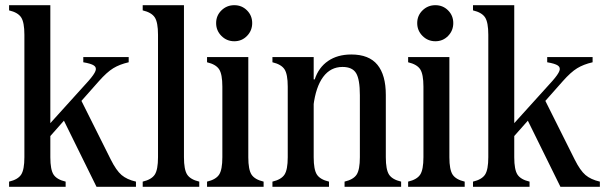

<svg xmlns="http://www.w3.org/2000/svg" viewBox="-20 -720 2343 740"><path d="M15 0V-20Q49 -28 61.5 -47Q74 -66 74 -114V-586Q74 -634 61.5 -653Q49 -672 15 -680V-700H88H174V-114Q174 -66 186.5 -47Q199 -28 233 -20V0H160H88ZM215 -278 287 -345 407 -105Q428 -63 448.5 -45.5Q469 -28 504 -20V0H431H352ZM161 -231 321 -408Q343 -433 348 -446.5Q353 -460 342 -467.5Q331 -475 301 -480V-500H396H403H476V-480Q441 -472 416.5 -457Q392 -442 361 -407L161 -181Z M530 0V-20Q564 -28 576.5 -47Q589 -66 589 -114V-586Q589 -634 576.5 -653Q564 -672 530 -680V-700H603H689V-114Q689 -66 701.5 -47Q714 -28 748 -20V0H675H603Z M778 0V-20Q812 -28 824.5 -47Q837 -66 837 -114V-386Q837 -434 824.5 -453Q812 -472 778 -480V-500H851H937V-114Q937 -66 949.5 -47Q962 -28 996 -20V0H923H851ZM813 -631Q813 -660 833.5 -680Q854 -700 883 -700Q912 -700 932 -680Q952 -660 952 -631Q952 -602 932 -581.5Q912 -561 883 -561Q854 -561 833.5 -581.5Q813 -602 813 -631Z M1030 0V-20Q1064 -28 1076.5 -47Q1089 -66 1089 -114V-386Q1089 -434 1076.5 -453Q1064 -472 1030 -480V-500H1103H1189V-114Q1189 -66 1201.5 -47Q1214 -28 1248 -20V0H1175H1103ZM1308 0V-20Q1342 -28 1354.5 -47Q1367 -66 1367 -114V-353Q1367 -414 1352.5 -438Q1338 -462 1300 -462Q1254 -462 1225.5 -423.5Q1197 -385 1188 -312H1167V-414H1193Q1208 -460 1244.5 -485Q1281 -510 1334 -510Q1402 -510 1434.5 -470.5Q1467 -431 1467 -354V-114Q1467 -66 1479.5 -47Q1492 -28 1526 -20V0H1453H1381Z M1553 0V-20Q1587 -28 1599.5 -47Q1612 -66 1612 -114V-386Q1612 -434 1599.5 -453Q1587 -472 1553 -480V-500H1626H1712V-114Q1712 -66 1724.5 -47Q1737 -28 1771 -20V0H1698H1626ZM1588 -631Q1588 -660 1608.5 -680Q1629 -700 1658 -700Q1687 -700 1707 -680Q1727 -660 1727 -631Q1727 -602 1707 -581.5Q1687 -561 1658 -561Q1629 -561 1608.5 -581.5Q1588 -602 1588 -631Z M1803 0V-20Q1837 -28 1849.5 -47Q1862 -66 1862 -114V-586Q1862 -634 1849.5 -653Q1837 -672 1803 -680V-700H1876H1962V-114Q1962 -66 1974.5 -47Q1987 -28 2021 -20V0H1948H1876ZM2003 -278 2075 -345 2195 -105Q2216 -63 2236.5 -45.5Q2257 -28 2292 -20V0H2219H2140ZM1949 -231 2109 -408Q2131 -433 2136 -446.5Q2141 -460 2130 -467.5Q2119 -475 2089 -480V-500H2184H2191H2264V-480Q2229 -472 2204.5 -457Q2180 -442 2149 -407L1949 -181Z"/></svg>

Font: RL Madena Variable
Style: Regular
Weight: 400
Designer: I Kadek Wantara Putra
Foundry: Roughlines ID
Version: Version 1.000;Glyphs 3.1.2 (3151)